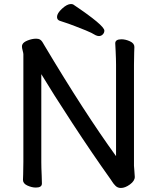

<svg xmlns="http://www.w3.org/2000/svg" viewBox="-20 -910 778 953"><path d="M471 -731Q464 -731 455 -735Q436 -747 405 -759.5Q374 -772 353 -780Q332 -788 321 -792L276 -807Q263 -812 263 -826Q263 -844 288 -867Q313 -890 332 -890Q338 -890 343 -888Q498 -784 498 -758Q498 -747 490 -739Q482 -731 471 -731ZM554 -656Q552 -687 552 -695Q552 -715 583 -715Q603 -715 625 -705Q647 -695 647 -677Q647 -661 646 -649L645 -588V-87L647 -61L649 -32Q649 -12 625 5.5Q601 23 580 23Q564 23 553.5 12.5Q543 2 537 -8Q531 -18 529 -20Q437 -149 338 -300.5Q239 -452 185 -542V-105Q185 -79 187 -37L188 1Q188 21 158 21Q138 21 116 11Q94 1 94 -17Q94 -33 95 -45L96 -106V-641Q96 -646 92.5 -659Q89 -672 89 -678Q89 -686 91 -689Q96 -701 118 -709.5Q140 -718 159 -718Q167 -718 170 -717Q179 -715 184.5 -709Q190 -703 193.5 -696.5Q197 -690 199 -687Q400 -350 556 -135V-589Q556 -615 554 -656Z"/></svg>

Font: LXGW ZhenKai
Style: Regular
Weight: 400
Designer: LXGW / Fontworks Inc.
Foundry: LXGW / Fontworks Inc.
Version: Version 0.800;June 8, 2025